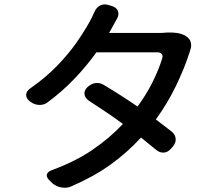

<svg xmlns="http://www.w3.org/2000/svg" viewBox="-20 -832 1040 892"><path d="M500 -804Q523 -796 528.5 -779.5Q534 -763 523 -744Q516 -731 511 -722.5Q506 -714 498 -699L487 -679H728Q736 -679 745.5 -680Q755 -681 756 -681Q777 -682 801 -679Q825 -676 844 -664Q862 -653 866.5 -634.5Q871 -616 863 -597Q862 -592 862 -592.5Q862 -593 857 -578Q836 -513 797.5 -433Q759 -353 704 -277L776 -222Q794 -208 796 -188.5Q798 -169 784 -152L775 -142Q760 -124 740.5 -123Q721 -122 704 -137L635 -193Q572 -124 494.5 -68Q417 -12 311 34Q290 43 266 39Q242 35 224 20L212 8Q195 -7 197.5 -20.5Q200 -34 222 -42Q331 -82 410.5 -136.5Q490 -191 551 -256Q515 -283 475.5 -309.5Q436 -336 393 -364Q375 -377 372.5 -394Q370 -411 386 -427Q403 -443 423.5 -446Q444 -449 463 -437Q548 -386 619 -337Q660 -393 688.5 -450Q717 -507 733 -559Q738 -573 731.5 -581Q725 -589 711 -589H428Q385 -529 329.5 -470Q274 -411 203 -358Q186 -344 163 -344.5Q140 -345 122 -359L119 -361Q101 -375 101.5 -391.5Q102 -408 120 -421Q193 -472 246.5 -527.5Q300 -583 337 -636.5Q374 -690 398 -734Q403 -743 409 -755.5Q415 -768 418 -775Q427 -797 445.5 -806.5Q464 -816 486 -808Z"/></svg>

Font: Chiron GoRound TC M
Style: Regular
Weight: 500
Designer: Ryoko NISHIZUKA 西塚涼子 (kana, bopomofo & ideographs); Paul D. Hunt (Latin, Greek & Cyrillic); Sandoll Communications 산돌커뮤니
Foundry: Adobe
Version: Version 1.000;hotconv 1.1.1;makeotfexe 2.6.0